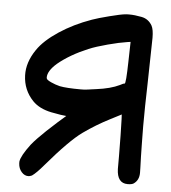

<svg xmlns="http://www.w3.org/2000/svg" viewBox="-53 -861 749 840"><g transform="rotate(5 321.5 -441.5)"><path d="M490 -135Q492 -73 538 -73Q556 -73 564 -78Q588 -94 588 -127Q588 -133 587.5 -151Q587 -169 586 -197Q585 -225 585 -250Q585 -261 584.5 -288.5Q584 -316 584 -332Q584 -415 587 -517Q591 -701 591 -720Q591 -756 582 -773Q566 -801 535.5 -807Q505 -813 480 -813Q468 -813 462 -812Q443 -810 394 -797.5Q345 -785 320 -776Q241 -748 178.5 -706.5Q116 -665 87 -622Q48 -565 50 -508Q52 -444 96 -398Q125 -368 178 -357Q266 -339 321 -345Q398 -353 441 -365Q484 -377 486 -377Q487 -377 489 -283L490 -191ZM497 -694 495 -608Q493 -510 487 -510Q481 -510 467 -502Q428 -483 365 -475Q357 -474 346.5 -472.5Q336 -471 329 -470Q322 -469 320 -469Q315 -468 298 -468Q235 -468 205 -474Q185 -479 166.5 -487.5Q148 -496 146 -502Q145 -504 145 -507Q145 -536 184 -570Q237 -614 316 -647Q347 -660 398 -673.5Q449 -687 483 -692ZM520 -462Q450 -487 440 -485Q398 -478 269.5 -368Q141 -258 101 -208Q61 -155 58 -130V-122Q59 -100 72.5 -84.5Q86 -69 104 -70Q108 -70 118 -74Q137 -87 169 -125Q267 -240 322.5 -279.5Q378 -319 437 -349Q514 -390 522 -390Q518 -427 520 -462Z"/></g></svg>

Font: Chanighter Handwriting Cyr
Style: Regular
Weight: 400
Designer: Sin Chanighter
Version: Version 001.001